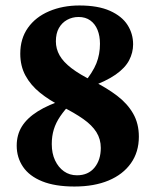

<svg xmlns="http://www.w3.org/2000/svg" viewBox="-20 -666 569 701"><path d="M252 15Q181 15 134 -4Q87 -23 64 -57Q41 -91 41 -134Q41 -174 60 -204.5Q79 -235 118 -259.5Q157 -284 217 -303V-311L241 -291Q216 -265 200 -241.5Q184 -218 176.5 -193.5Q169 -169 169 -140Q169 -106 181 -80.5Q193 -55 213.5 -40.5Q234 -26 261 -26Q302 -26 325 -54Q348 -82 348 -126Q348 -158 332 -183.5Q316 -209 284 -231.5Q252 -254 204 -278Q160 -300 126 -327.5Q92 -355 73 -390Q54 -425 54 -470Q54 -525 82 -564.5Q110 -604 159.5 -625Q209 -646 270 -646Q338 -646 381.5 -626.5Q425 -607 445.5 -575Q466 -543 466 -504Q466 -474 451.5 -446Q437 -418 402 -393.5Q367 -369 305 -347V-340L283 -358Q319 -402 332 -435Q345 -468 345 -506Q345 -535 336 -557Q327 -579 309.5 -591.5Q292 -604 267 -604Q244 -604 225 -593.5Q206 -583 195 -563.5Q184 -544 184 -515Q184 -488 197.5 -464Q211 -440 241 -417Q271 -394 320 -370Q370 -345 407.5 -316.5Q445 -288 466 -251.5Q487 -215 487 -167Q487 -111 458 -70Q429 -29 376.5 -7Q324 15 252 15Z"/></svg>

Font: Source Serif 4 36pt
Style: Bold
Weight: 700
Designer: Frank Grießhammer
Foundry: Adobe Systems Incorporated
Version: Version 4.004;hotconv 1.0.116;makeotfexe 2.5.65601